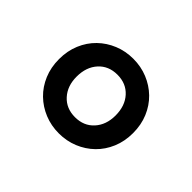

<svg xmlns="http://www.w3.org/2000/svg" viewBox="-73 -796 495 495"><g transform="rotate(45 174.0 -549.0)"><path d="M175 -413Q147 -413 122.5 -423Q98 -433 79.5 -451Q61 -469 50.5 -494Q40 -519 40 -549Q40 -579 50.5 -604Q61 -629 79.5 -647Q98 -665 122.5 -675Q147 -685 175 -685Q203 -685 227.5 -675Q252 -665 270.5 -647Q289 -629 299.5 -604Q310 -579 310 -549Q310 -519 299.5 -494Q289 -469 270.5 -451Q252 -433 227.5 -423Q203 -413 175 -413ZM175 -472Q207 -472 226.5 -493.5Q246 -515 246 -549Q246 -584 226.5 -605.5Q207 -627 175 -627Q143 -627 123.5 -605.5Q104 -584 104 -549Q104 -515 123.5 -493.5Q143 -472 175 -472Z"/></g></svg>

Font: Giro Sans Semibold
Style: Regular
Weight: 600
Designer: Paul D. Hunt
Foundry: Adobe Systems Incorporated
Version: Version 1.000;PS 1.0;hotconv 1.0.88;makeotf.lib2.5.647800